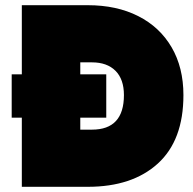

<svg xmlns="http://www.w3.org/2000/svg" viewBox="-20 -719 741 739"><path d="M686 -353Q686 -179 587.5 -89.5Q489 0 318 0H64V-266H25V-433H64V-699H318Q429 -699 512 -657Q595 -615 640.5 -537Q686 -459 686 -353ZM457 -353Q457 -414 424.5 -446.5Q392 -479 334 -479H289V-433H389V-266H289V-220H334Q457 -220 457 -353Z"/></svg>

Font: Readiness Black
Style: Regular
Weight: 900
Designer: Katatrad Team
Foundry: CadsonDemak
Version: Version 1.00;April 23, 2019;FontCreator 11.5.0.2425 64-bit; 